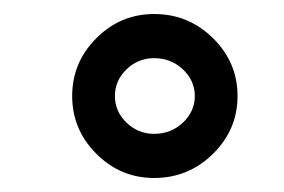

<svg xmlns="http://www.w3.org/2000/svg" viewBox="-20 -835 405 274"><path d="M200 -815Q249 -815 284 -780.5Q319 -746 319 -698Q319 -650 284 -615.5Q249 -581 200 -581Q152 -581 117.5 -615.5Q83 -650 83 -698Q83 -746 117.5 -780.5Q152 -815 200 -815ZM200 -644Q224 -644 241 -660Q258 -676 258 -698Q258 -720 241 -736Q224 -752 200 -752Q177 -752 160.5 -736Q144 -720 144 -698Q144 -676 160.5 -660Q177 -644 200 -644Z"/></svg>

Font: Trueno
Style: SBd
Weight: 600
Designer: Julieta Ulanovsky
Foundry: Julieta Ulanovsky
Version: Version 3.001b